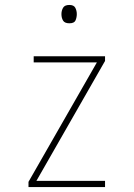

<svg xmlns="http://www.w3.org/2000/svg" viewBox="-20 -755 540 775"><path d="M95 0V-21L371 -503H116V-528H404V-509L127 -25H404V0ZM260 -661Q241 -661 234.5 -672Q228 -683 228 -698Q228 -712 234.5 -723.5Q241 -735 260 -735Q278 -735 284 -723.5Q290 -712 290 -698Q290 -685 285 -673Q280 -661 260 -661Z"/></svg>

Font: Noto Sans Mono ExtraCondensed Thin
Style: Regular
Weight: 100
Width: 2
Designer: Monotype Design Team
Foundry: Monotype Imaging Inc.
Version: Version 2.014; ttfautohint (v1.8.4.7-5d5b)